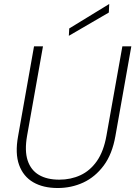

<svg xmlns="http://www.w3.org/2000/svg" viewBox="-20 -933 680 965"><path d="M270 12Q197 12 147 -17Q97 -46 76 -104Q55 -162 71 -249L151 -700H196L116 -250Q103 -175 119 -126.5Q135 -78 175.5 -54Q216 -30 278 -30Q336 -30 384.5 -52.5Q433 -75 467 -123.5Q501 -172 515 -251L595 -700H640L560 -249Q544 -158 501 -100.5Q458 -43 398.5 -15.5Q339 12 270 12ZM326 -753 328 -790 529 -913 527 -870Z"/></svg>

Font: DM Sans 18pt ExtraLight
Style: Italic
Weight: 250
Italic angle: -10°
Designer: Colophon Foundry, Jonny Pinhorn
Foundry: Colophon Foundry
Version: Version 4.004;gftools[0.9.30]